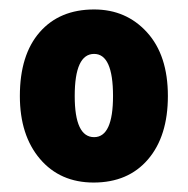

<svg xmlns="http://www.w3.org/2000/svg" viewBox="-20 -742 397 406"><path d="M335 -539Q335 -454 293 -405Q251 -356 178 -356Q107 -356 64.5 -406Q22 -456 22 -539Q22 -626 64 -674Q106 -722 179 -722Q247 -722 291 -673.5Q335 -625 335 -539ZM138 -539Q138 -452 179 -452Q219 -452 219 -539Q219 -628 179 -628Q138 -628 138 -539Z"/></svg>

Font: Noto Sans Lao UI Cond Blk
Style: Regular
Weight: 900
Width: 3
Designer: Monotype Design Team
Foundry: Monotype Imaging Inc.
Version: Version 2.000; ttfautohint (v1.8.4.7-5d5b)